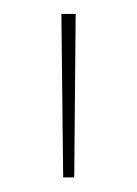

<svg xmlns="http://www.w3.org/2000/svg" viewBox="-20 -684 192 269"><path d="M84 -435.5H68.5L66 -664.5H86Z"/></svg>

Font: Anek Latin Thin
Style: Regular
Weight: 250
Designer: Yesha Goshar
Foundry: Ek Type
Version: Version 1.003